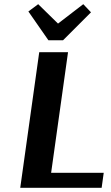

<svg xmlns="http://www.w3.org/2000/svg" viewBox="-20 -900 531 920"><path d="M116 -845 163 -880 258 -787 379 -880 416 -841 282 -707H212ZM467 0H77L168 -650H306L225 -72H477Z"/></svg>

Font: Arsenal SC
Style: Bold Italic
Weight: 700
Italic angle: -9.10001°
Designer: Andrij Shevchenko
Foundry: Stairsfor
Version: Version 2.001; ttfautohint (v1.8.4.7-5d5b)